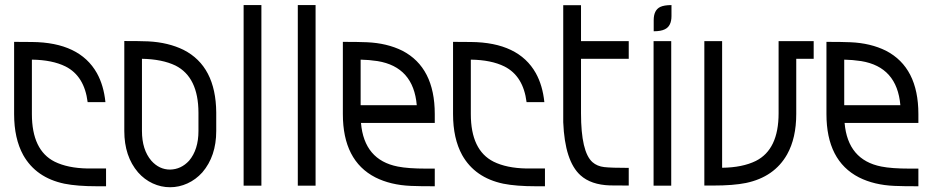

<svg xmlns="http://www.w3.org/2000/svg" viewBox="-20 -747 3740 770"><path d="M405.3 -71.3V0H370.1Q289.6 0 238.3 -10.3Q124.5 -34.2 73.2 -125Q36.6 -191.4 36.6 -289.6V-579.1L107.9 -578.6Q299.3 -577.1 368.7 -453.6Q396 -404.3 402.8 -337.4H331.5Q318.4 -442.4 242.7 -480.5Q189.5 -506.8 107.9 -507.8V-289.6Q107.9 -144.5 199.2 -98.6Q251.5 -72.8 330.6 -71.3Z M662.1 3.9Q626 3.9 592.5 -11.5Q559.1 -26.9 533.7 -55.7Q478.5 -120.1 478.5 -221.7V-582.5Q540 -582.5 574.2 -581.1Q654.8 -577.1 716.3 -546.9Q845.7 -481 847.2 -295.9V-221.7Q847.2 -120.6 791.5 -55.7Q765.6 -26.9 731.9 -11.5Q698.2 3.9 662.1 3.9ZM662.1 -66.9Q706.5 -67.9 738.3 -102.5Q775.9 -147 775.9 -221.7V-295.4Q775.4 -437.5 684.1 -483.9Q630.4 -509.8 549.3 -511.2V-221.7Q549.3 -146.5 586.9 -102.5Q618.7 -66.9 662.1 -66.9Z M1028.3 -2.4H957V-726.6H1028.3Z M1245.6 -2.4H1174.3V-726.6H1245.6Z M1723.6 0Q1661.6 0 1627.4 -1.5Q1546.4 -4.9 1485.4 -35.6Q1355 -102.5 1355 -289.6V-579.1Q1417 -579.1 1451.2 -577.6Q1532.2 -574.2 1593.8 -543.5Q1723.6 -476.1 1723.6 -289.6V-253.9H1427.7Q1440.4 -105.5 1575.2 -79.1Q1616.7 -70.8 1688.5 -70.8H1723.6ZM1651.4 -325.2Q1638.2 -478.5 1494.1 -502Q1459 -507.3 1426.3 -507.8V-325.2Z M2165.5 -71.3V0H2130.4Q2049.8 0 1998.5 -10.3Q1884.8 -34.2 1833.5 -125Q1796.9 -191.4 1796.9 -289.6V-579.1L1868.2 -578.6Q2059.6 -577.1 2128.9 -453.6Q2156.2 -404.3 2163.1 -337.4H2091.8Q2078.6 -442.4 2002.9 -480.5Q1949.7 -506.8 1868.2 -507.8V-289.6Q1868.2 -144.5 1959.5 -98.6Q2011.7 -72.8 2090.8 -71.3Z M2501.5 -2.9Q2446.3 -2.9 2426.3 -3.4Q2350.1 -5.9 2308.1 -43.9Q2245.1 -100.6 2238.8 -256.8V-726.1H2310.1V-582H2501.5V-511.2H2310.1V-292.5Q2310.1 -137.7 2356 -96.7Q2375 -80.1 2403.3 -76.9Q2431.6 -73.7 2501.5 -73.7Z M2601.6 -621.6V-666Q2601.6 -706.5 2627.9 -719.2Q2643.6 -726.6 2672.9 -726.6V-682.6Q2672.9 -642.1 2646 -629.4Q2630.4 -621.6 2601.6 -621.6ZM2671.9 -2.4H2601.1V-582H2671.9Z M2840.3 -2.9H2804.7V-582H2876V-74.2Q2957.5 -75.2 3011.2 -101.6Q3102.5 -147.5 3102.5 -292.5V-582H3243.2V-511.2H3173.3V-290Q3173.3 -193.4 3136.7 -127.9Q3085.4 -37.1 2971.7 -13.2Q2920.9 -2.9 2840.3 -2.9Z M3663.1 0Q3601.1 0 3566.9 -1.5Q3485.8 -4.9 3424.8 -35.6Q3294.4 -102.5 3294.4 -289.6V-579.1Q3356.4 -579.1 3390.6 -577.6Q3471.7 -574.2 3533.2 -543.5Q3663.1 -476.1 3663.1 -289.6V-253.9H3367.2Q3379.9 -105.5 3514.6 -79.1Q3556.2 -70.8 3627.9 -70.8H3663.1ZM3590.8 -325.2Q3577.6 -478.5 3433.6 -502Q3398.4 -507.3 3365.7 -507.8V-325.2Z"/></svg>

Font: Greenwashing Machine
Style: Regular
Weight: 400
Designer: Tup Wanders
Foundry: Free font, DO NOT SELL
Version: Version 1.00;August 10, 2023;FontCreator 11.5.0.2430 64-bit